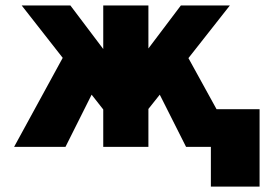

<svg xmlns="http://www.w3.org/2000/svg" viewBox="-20 -543 1010 710"><path d="M361.8 0V-138.2L318.8 -192.9L222.2 0H32.2L211.9 -329.1L60.1 -522.9H240.2L361.8 -361.8V-522.9H528.8V-363.8L648.9 -522.9H830.1L676.8 -328.1L780.8 -139.2H939.9V147H759.8V0H668L570.8 -192.9L528.8 -140.1V0Z"/></svg>

Font: LT Superior Black
Style: Regular
Weight: 900
Designer: Daniel Lyons
Foundry: LyonsType
Version: Version 2.005